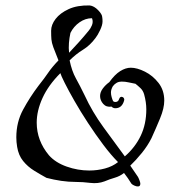

<svg xmlns="http://www.w3.org/2000/svg" viewBox="-20 -636 684 706"><path d="M496 39Q496 49 488.5 49.5Q481 50 473 46Q465 42 463 39Q457 29 450 19Q443 9 436 0Q421 12 402 17.5Q383 23 364 31Q340 40 312 36.5Q284 33 259 33Q232 33 205 29Q178 25 151 18Q129 6 105.5 -8.5Q82 -23 65 -44Q48 -65 43 -96Q40 -114 40 -131Q40 -187 65 -233Q90 -279 121 -320Q144 -349 157.5 -369Q171 -389 195 -414Q182 -446 176 -462.5Q170 -479 169 -491.5Q168 -504 168 -523Q168 -545 184.5 -566.5Q201 -588 232.5 -602.5Q264 -617 310 -616Q326 -614 341 -598.5Q356 -583 356 -572Q357 -567 357 -557Q357 -544 348 -525Q339 -506 331 -496Q311 -469 285 -453Q259 -437 236 -414Q244 -375 259 -348Q274 -321 291 -286Q319 -225 360.5 -168Q402 -111 439 -61Q477 -94 497.5 -137Q518 -180 518 -234Q518 -260 510 -289Q506 -303 496.5 -312Q487 -321 478 -328Q466 -330 453.5 -333Q441 -336 427 -336Q408 -336 395 -319Q388 -307 388 -296Q388 -288 390.5 -279Q393 -270 396 -264Q399 -261 404 -261Q415 -261 418 -272Q422 -283 431 -279Q434 -278 436 -274Q438 -270 436 -265Q428 -238 404 -238Q396 -238 390 -244Q371 -241 359.5 -254Q348 -267 348 -283Q348 -297 358 -310.5Q368 -324 382 -334Q402 -362 422 -374.5Q442 -387 461 -387Q484 -387 513 -372.5Q542 -358 563 -331Q584 -304 584 -266Q584 -238 568.5 -200.5Q553 -163 537 -128Q523 -100 501.5 -73.5Q480 -47 459 -27L487 14Q489 17 492.5 26Q496 35 496 39ZM234 -442Q252 -461 270 -481Q288 -501 306 -523Q313 -531 318 -543Q323 -555 319 -567L318 -569Q294 -569 272.5 -554Q251 -539 239 -515Q235 -497 233.5 -478Q232 -459 234 -442ZM414 -40Q388 -66 359.5 -104Q331 -142 303.5 -184Q276 -226 254 -264.5Q232 -303 218 -331Q204 -359 202 -367Q158 -323 136.5 -276Q115 -229 115 -185Q115 -119 160 -65Q184 -38 225 -23.5Q266 -9 308 -9Q338 -9 366 -16.5Q394 -24 414 -40Z"/></svg>

Font: Are You Serious
Style: Regular
Weight: 400
Designer: Robert E. Leuschke
Foundry: Robert E. Leuschke
Version: Version 1.100